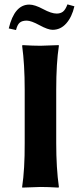

<svg xmlns="http://www.w3.org/2000/svg" viewBox="-20 -854 370 877"><path d="M238.8 -792Q255.9 -792 267.3 -800.5Q278.8 -809.1 288.1 -834L319.8 -825.2Q308.6 -776.4 282.7 -747.1Q256.8 -717.8 220.2 -717.8Q199.2 -717.8 160.6 -738.8Q122.1 -759.8 102.1 -759.8Q81.1 -759.8 70.1 -750.5Q59.1 -741.2 53.2 -716.8L20 -724.1Q45.9 -833 113.8 -833Q138.7 -833 176.8 -812.5Q214.8 -792 238.8 -792ZM92.8 -444.8Q92.8 -560.1 81.1 -645L83 -647.9Q130.9 -645 165 -645L248 -647.9L249 -645Q236.8 -565.9 236.8 -444.8V-200.2Q236.8 -86.4 249 0L247.1 2.9Q199.2 0 165 0L82 2.9L81.1 0Q93.3 -81.1 92.8 -200.2Z"/></svg>

Font: Linux Biolinum O
Style: Bold
Weight: 700
Designer: Philipp H. Poll
Foundry: Philipp H. Poll
Version: Version 1.3.2